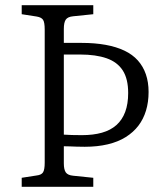

<svg xmlns="http://www.w3.org/2000/svg" viewBox="-20 -723 626 743"><path d="M64 0V-35L122 -44Q140 -46 146.5 -56Q153 -66 153 -94V-608Q153 -637 146.5 -646.5Q140 -656 122 -659L64 -668V-703H341V-668L263 -660Q242 -658 234.5 -647Q227 -636 227 -611V-557H296Q347 -557 388.5 -549.5Q430 -542 461.5 -527Q493 -512 513.5 -489Q534 -466 544.5 -435.5Q555 -405 555 -367Q555 -328 545 -295Q535 -262 515.5 -236.5Q496 -211 466.5 -192.5Q437 -174 397 -164.5Q357 -155 308 -155Q291 -155 276.5 -155.5Q262 -156 250 -156.5Q238 -157 227 -157V-91Q227 -67 234.5 -56Q242 -45 263 -43L341 -35V0ZM227 -202Q241 -201 258.5 -200.5Q276 -200 297 -200Q341 -200 374.5 -209.5Q408 -219 430.5 -239Q453 -259 464.5 -290Q476 -321 476 -363Q476 -418 455 -450.5Q434 -483 392.5 -497.5Q351 -512 290 -512H227Z"/></svg>

Font: Literata 18pt Light
Style: Regular
Weight: 300
Designer: Latin by Veronika Burian and Jose Scaglione. Greek by Irene Vlachou. Cyrillic by Vera Evstafieva.
Foundry: TypeTogether
Version: Version 3.103;gftools[0.9.29]